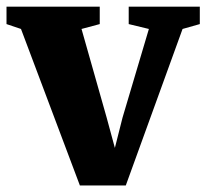

<svg xmlns="http://www.w3.org/2000/svg" viewBox="-30 -564 634 590"><path d="M215.5 6 34.5 -475 -10 -490V-543.5H276.5V-490L220.5 -475L297.5 -203.5L323 -109.5L346.5 -202.5L427.5 -475L365.5 -490V-543.5H584V-490L531 -475L356.5 6Z"/></svg>

Font: Merriweather 48pt Black
Style: Regular
Weight: 900
Version: Version 2.100